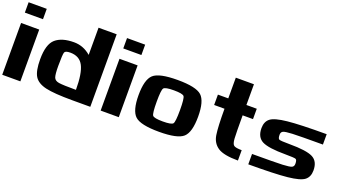

<svg xmlns="http://www.w3.org/2000/svg" viewBox="-60 -1526 3933 2177"><g transform="rotate(20 1906.0 -437.5)"><path d="M218.8 -875V-750H0V-875ZM218.8 0H0V-625H218.8Z M843.8 -875H1062.5V0H843.8Q625 0 523.4 -23.4Q421.9 -46.9 382.8 -109.4Q343.8 -171.9 343.8 -312.5Q343.8 -494.1 418.9 -559.6Q494.1 -625 640.6 -625Q753.9 -625 843.8 -546.9ZM640.6 -500Q582 -500 572.3 -476.6Q562.5 -453.1 562.5 -312.5Q562.5 -210.9 575.2 -175.8Q587.9 -140.6 636.7 -132.8Q685.5 -125 843.8 -125Q843.8 -324.2 797.9 -412.1Q752 -500 640.6 -500Z M1406.2 -875V-750H1187.5V-875ZM1406.2 0H1187.5V-625H1406.2Z M2031.2 -312.5Q2031.2 -453.1 2013.7 -476.6Q1996.1 -500 1890.6 -500Q1785.2 -500 1767.6 -476.6Q1750 -453.1 1750 -312.5Q1750 -171.9 1767.6 -148.4Q1785.2 -125 1890.6 -125Q1996.1 -125 2013.7 -148.4Q2031.2 -171.9 2031.2 -312.5ZM2250 -312.5Q2250 -125 2181.6 -62.5Q2113.3 0 1890.6 0Q1668 0 1599.6 -62.5Q1531.2 -125 1531.2 -312.5Q1531.2 -500 1599.6 -562.5Q1668 -625 1890.6 -625Q2113.3 -625 2181.6 -562.5Q2250 -500 2250 -312.5Z M2500 -500H2375V-625H2500V-875H2718.8V-625H2843.8V-500H2718.8Q2718.8 -289.1 2722.7 -222.7Q2726.6 -156.2 2750 -140.6Q2773.4 -125 2843.8 -125V0Q2671.9 0 2600.6 -46.9Q2529.3 -93.8 2514.6 -187.5Q2500 -281.2 2500 -500Z M2968.8 -125Q3250 -125 3335.9 -128.9Q3421.9 -132.8 3445.3 -144.5Q3468.8 -156.2 3468.8 -187.5Q3468.8 -234.4 3451.2 -242.2Q3433.6 -250 3328.1 -250Q3121.1 -250 3044.9 -289.1Q2968.8 -328.1 2968.8 -437.5Q2968.8 -515.6 3018.6 -554.7Q3068.4 -593.8 3217.8 -609.4Q3367.2 -625 3687.5 -625V-500Q3406.2 -500 3320.3 -496.1Q3234.4 -492.2 3210.9 -480.5Q3187.5 -468.8 3187.5 -437.5Q3187.5 -390.6 3205.1 -382.8Q3222.7 -375 3328.1 -375Q3535.2 -375 3611.3 -335.9Q3687.5 -296.9 3687.5 -187.5Q3687.5 -109.4 3637.7 -70.3Q3587.9 -31.2 3438.5 -15.6Q3289.1 0 2968.8 0Z"/></g></svg>

Font: CraftyPE
Style: Regular
Weight: 400
Designer: Erek Butcher
Foundry: Haunted Coop
Version: Version 0.018;April 4, 2024;FontCreator 15.0.0.2962 64-bit